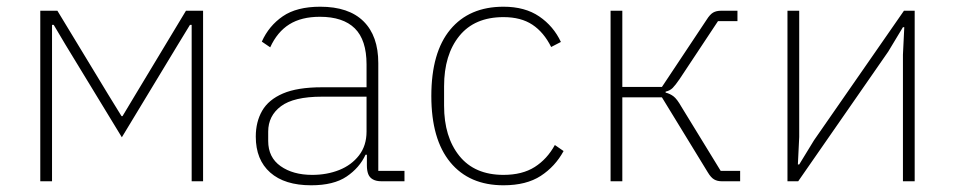

<svg xmlns="http://www.w3.org/2000/svg" viewBox="-20 -540 2845 572"><path d="M100 0V-508H151L302 -259L342 -194H345L384 -259L534 -508H585V0H551V-404V-466H546L510 -407L343 -131L175 -407L140 -466H135V-405V0Z M1185 0H1116Q1101 0 1091 -5.5Q1081 -11 1077 -21.5Q1073 -32 1073 -47V-93L1088 -79H1069Q1051 -40 1012.5 -14Q974 12 907 12Q828 12 785 -26Q742 -64 742 -133Q742 -177 761 -210Q780 -243 823 -261.5Q866 -280 939 -280H1072V-348Q1072 -421 1037 -455.5Q1002 -490 933 -490Q878 -490 842 -467.5Q806 -445 785 -399L760 -416Q781 -463 822.5 -491.5Q864 -520 934 -520Q1019 -520 1063 -476.5Q1107 -433 1107 -352V-31H1185ZM1072 -252H939Q855 -252 817 -223.5Q779 -195 779 -148V-120Q779 -71 816 -45Q853 -19 910 -19Q954 -19 990.5 -33.5Q1027 -48 1049.5 -77Q1072 -106 1072 -148Z M1480 12Q1378 12 1321.5 -56.5Q1265 -125 1265 -254Q1265 -384 1321.5 -452Q1378 -520 1480 -520Q1544 -520 1586.5 -491Q1629 -462 1651 -415L1622 -400Q1600 -444 1566 -466.5Q1532 -489 1480 -489Q1394 -489 1348.5 -433Q1303 -377 1303 -283V-225Q1303 -132 1348.5 -75.5Q1394 -19 1480 -19Q1536 -19 1573 -42.5Q1610 -66 1633 -108L1659 -90Q1634 -44 1591 -16Q1548 12 1480 12Z M1799 0V-508H1834V-281H1952L2085 -481Q2095 -497 2104.5 -502.5Q2114 -508 2128 -508H2177V-477H2119L2005 -305Q1992 -286 1984 -278Q1976 -270 1963 -267V-264Q1976 -261 1986.5 -253Q1997 -245 2010 -222L2127 -31H2185V0H2130Q2117 0 2107.5 -5.5Q2098 -11 2089 -26L1952 -250H1834V0Z M2326 0V-508H2361V-132L2357 -50H2361L2405 -122L2673 -508H2705V0H2670V-377L2674 -459H2670L2626 -386L2358 0Z"/></svg>

Font: IBM Plex Sans ExtraLight
Style: Regular
Weight: 250
Designer: Mike Abbink, Paul van der Laan, Pieter van Rosmalen
Foundry: Bold Monday
Version: Version 3.201